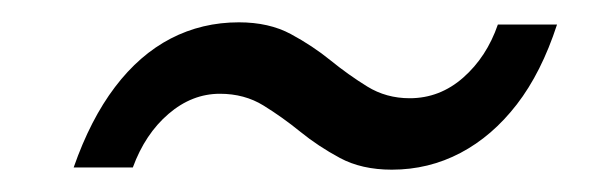

<svg xmlns="http://www.w3.org/2000/svg" viewBox="-20 -407 540 172"><path d="M331 -255Q304 -255 284.5 -265.5Q265 -276 249 -289Q233 -302 216 -312.5Q199 -323 177 -323Q152 -323 131 -305Q110 -287 99 -257H46Q61 -300 83 -329Q105 -358 133 -372.5Q161 -387 194 -387Q221 -387 240.5 -376.5Q260 -366 276 -353Q292 -340 309 -329.5Q326 -319 347 -319Q374 -319 395 -337.5Q416 -356 426 -385H479Q465 -342 443 -313.5Q421 -285 392.5 -270Q364 -255 331 -255Z"/></svg>

Font: DM Sans 17pt Light
Style: Italic
Weight: 300
Italic angle: -10°
Version: Version 4.004;gftools[0.9.30]